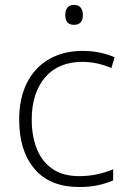

<svg xmlns="http://www.w3.org/2000/svg" viewBox="-20 -747 515 777"><path d="M300.8 9.8Q181.6 9.8 119.6 -63.5Q57.6 -136.7 57.6 -262.7Q57.6 -350.1 89.4 -412.4Q121.1 -474.6 179 -507.8Q236.8 -541 314 -541Q352.1 -541 384.8 -533.9Q417.5 -526.9 443.8 -515.1L430.7 -471.7Q372.6 -496.6 313.5 -496.6Q215.8 -496.6 162.1 -433.3Q108.4 -370.1 108.4 -263.2Q108.4 -196.3 128.9 -144.8Q149.4 -93.3 191.9 -63.7Q234.4 -34.2 300.8 -34.2Q339.8 -34.2 374.5 -42Q409.2 -49.8 438 -62V-17.1Q412.1 -5.4 378.2 2.2Q344.2 9.8 300.8 9.8ZM279.3 -727.1Q297.9 -727.1 306.6 -716.1Q315.4 -705.1 315.4 -686.5Q315.4 -646.5 279.3 -646.5Q244.1 -646.5 244.1 -686.5Q244.1 -705.1 252.9 -716.1Q261.7 -727.1 279.3 -727.1Z"/></svg>

Font: Open Sans Light
Style: Regular
Weight: 300
Designer: Monotype Design Team
Foundry: Monotype Imaging Inc.
Version: Version 3.000; ttfautohint (v1.8.4)